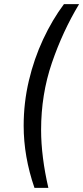

<svg xmlns="http://www.w3.org/2000/svg" viewBox="-20 -725 401 925"><path d="M146 180Q94 29 94 -119Q94 -230 119 -336Q144 -442 188 -536Q232 -630 288 -705H361Q282 -574 230 -422Q178 -270 178 -99Q178 -35 187 36Q196 107 213 180Z"/></svg>

Font: Mulish
Style: Italic
Weight: 400
Italic angle: -9°
Designer: Vernon Adams
Foundry: Vernon Adams
Version: Version 3.603; ttfautohint (v1.8.3)